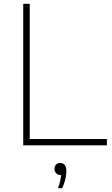

<svg xmlns="http://www.w3.org/2000/svg" viewBox="-20 -760 588 1004"><path d="M101.5 0V-740H135.5V-33H539V0ZM283 224Q291 203 294.8 186.2Q298.5 169.5 299.5 155H296Q282.5 155 273.8 146Q265 137 265 123Q265 109.5 273.2 100.8Q281.5 92 294 92Q327 92 327 135Q327 153 321.8 176.8Q316.5 200.5 305 224Z"/></svg>

Font: Encode Sans Semi Expanded Thin
Style: Regular
Weight: 100
Width: 6
Designer: Multiple Designers
Foundry: Impallari Type
Version: Version 3.000; ttfautohint (v1.8.3) -l 8 -r 50 -G 200 -x 14 